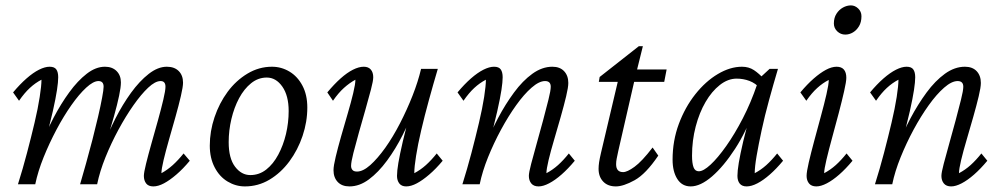

<svg xmlns="http://www.w3.org/2000/svg" viewBox="-20 -666 3628 694"><path d="M534.2 7.8Q516.6 7.8 508.3 -2.9Q500 -13.7 500 -30.3Q500 -42 507.8 -73.7Q515.6 -105.5 527.3 -147Q539.1 -188.5 550.8 -230.5Q562.5 -272.5 570.3 -305.7Q578.1 -338.9 578.1 -352.5Q578.1 -373 560.5 -373Q541 -373 515.6 -349.1Q490.2 -325.2 462.4 -285.6Q434.6 -246.1 408.2 -197.3Q381.8 -148.4 361.3 -97.7Q340.8 -46.9 331.1 0H269.5Q279.3 -33.2 291 -75.2Q302.7 -117.2 314 -160.6Q325.2 -204.1 334.5 -244.1Q343.8 -284.2 349.1 -313Q354.5 -341.8 354.5 -352.5Q354.5 -373 335.9 -373Q317.4 -373 291.5 -349.1Q265.6 -325.2 237.8 -285.6Q210 -246.1 184.1 -197.3Q158.2 -148.4 137.7 -97.7Q117.2 -46.9 107.4 0H44.9Q62.5 -55.7 77.6 -113.3Q92.8 -170.9 105 -222.7Q117.2 -274.4 123.5 -315.4Q129.9 -356.4 129.9 -377.9Q107.4 -366.2 87.9 -348.1Q68.4 -330.1 48.8 -301.8L27.3 -332Q51.8 -361.3 75.7 -382.3Q99.6 -403.3 121.1 -414.1Q142.6 -424.8 159.2 -424.8Q176.8 -424.8 183.6 -415Q190.4 -405.3 190.4 -386.7Q190.4 -370.1 186 -340.8Q181.6 -311.5 170.9 -263.7Q160.2 -215.8 139.6 -141.6H129.9Q147.5 -190.4 173.8 -240.7Q200.2 -291 230.5 -332.5Q260.7 -374 293.5 -399.4Q326.2 -424.8 359.4 -424.8Q385.7 -424.8 401.4 -409.2Q417 -393.6 417 -368.2Q417 -350.6 410.6 -320.3Q404.3 -290 392.1 -246.1Q379.9 -202.1 360.4 -141.6H355.5Q372.1 -188.5 397.5 -238.3Q422.9 -288.1 453.6 -330.6Q484.4 -373 517.6 -398.9Q550.8 -424.8 583 -424.8Q610.4 -424.8 626 -409.2Q641.6 -393.6 641.6 -367.2Q641.6 -352.5 633.8 -318.8Q626 -285.2 614.3 -243.7Q602.5 -202.1 590.8 -161.1Q579.1 -120.1 571.3 -87.4Q563.5 -54.7 563.5 -40Q585 -51.8 604.5 -69.3Q624 -86.9 643.6 -111.3L666 -85Q641.6 -55.7 617.7 -35.2Q593.8 -14.6 572.8 -3.4Q551.8 7.8 534.2 7.8Z M865.2 7.8Q832 7.8 802.7 -9.8Q773.4 -27.3 755.9 -61Q738.3 -94.7 738.3 -139.6Q738.3 -191.4 755.4 -242.2Q772.5 -293 802.7 -334Q833 -375 874.5 -399.9Q916 -424.8 962.9 -424.8Q997.1 -424.8 1026.4 -407.2Q1055.7 -389.6 1073.2 -356.4Q1090.8 -323.2 1090.8 -277.3Q1090.8 -225.6 1073.7 -174.8Q1056.6 -124 1025.9 -82.5Q995.1 -41 954.1 -16.6Q913.1 7.8 865.2 7.8ZM884.8 -33.2Q917 -33.2 942.4 -53.2Q967.8 -73.2 985.8 -106.9Q1003.9 -140.6 1013.7 -181.6Q1023.4 -222.7 1023.4 -264.6Q1023.4 -320.3 1000.5 -353Q977.5 -385.7 944.3 -385.7Q913.1 -385.7 887.7 -365.2Q862.3 -344.7 844.2 -311Q826.2 -277.3 816.4 -235.8Q806.6 -194.3 806.6 -152.3Q806.6 -93.8 829.6 -63.5Q852.5 -33.2 884.8 -33.2Z M1294.9 -424.8Q1311.5 -424.8 1320.3 -414.6Q1329.1 -404.3 1329.1 -386.7Q1329.1 -374 1320.8 -342.3Q1312.5 -310.5 1300.8 -269.5Q1289.1 -228.5 1277.3 -187Q1265.6 -145.5 1257.3 -112.8Q1249 -80.1 1249 -66.4Q1249 -57.6 1253.9 -51.8Q1258.8 -45.9 1270.5 -45.9Q1292 -45.9 1318.4 -69.3Q1344.7 -92.8 1372.6 -131.8Q1400.4 -170.9 1425.8 -220.2Q1451.2 -269.5 1471.2 -320.3Q1491.2 -371.1 1502 -417H1562.5Q1545.9 -361.3 1530.3 -304.2Q1514.6 -247.1 1502.4 -194.8Q1490.2 -142.6 1483.9 -102.5Q1477.5 -62.5 1477.5 -40Q1500 -51.8 1519.5 -69.3Q1539.1 -86.9 1558.6 -111.3L1580.1 -85Q1555.7 -55.7 1531.7 -35.2Q1507.8 -14.6 1486.8 -3.4Q1465.8 7.8 1448.2 7.8Q1431.6 7.8 1423.3 -2.9Q1415 -13.7 1415 -30.3Q1415 -47.9 1419.9 -77.1Q1424.8 -106.4 1436 -154.8Q1447.3 -203.1 1467.8 -277.3H1478.5Q1460.9 -228.5 1435.5 -178.2Q1410.2 -127.9 1378.9 -85.4Q1347.7 -43 1313.5 -17.6Q1279.3 7.8 1243.2 7.8Q1215.8 7.8 1200.7 -8.3Q1185.5 -24.4 1185.5 -50.8Q1185.5 -66.4 1193.4 -99.1Q1201.2 -131.8 1212.9 -172.9Q1224.6 -213.9 1236.8 -255.4Q1249 -296.9 1256.8 -329.6Q1264.6 -362.3 1264.6 -377.9Q1243.2 -366.2 1223.1 -348.1Q1203.1 -330.1 1183.6 -301.8L1163.1 -332Q1187.5 -361.3 1210.9 -382.3Q1234.4 -403.3 1255.9 -414.1Q1277.3 -424.8 1294.9 -424.8Z M1926.8 7.8Q1909.2 7.8 1900.4 -2.9Q1891.6 -13.7 1891.6 -30.3Q1891.6 -42 1899.9 -73.7Q1908.2 -105.5 1919.9 -147Q1931.6 -188.5 1942.9 -230.5Q1954.1 -272.5 1962.4 -305.7Q1970.7 -338.9 1970.7 -352.5Q1970.7 -373 1950.2 -373Q1928.7 -373 1901.4 -349.1Q1874 -325.2 1845.7 -285.6Q1817.4 -246.1 1791 -197.3Q1764.6 -148.4 1744.1 -97.7Q1723.6 -46.9 1713.9 0H1651.4Q1668.9 -55.7 1684.1 -113.3Q1699.2 -170.9 1711.4 -222.7Q1723.6 -274.4 1730 -315.4Q1736.3 -356.4 1736.3 -377.9Q1713.9 -366.2 1694.3 -348.1Q1674.8 -330.1 1655.3 -301.8L1633.8 -332Q1658.2 -361.3 1682.1 -382.3Q1706.1 -403.3 1727.5 -414.1Q1749 -424.8 1765.6 -424.8Q1783.2 -424.8 1790 -415Q1796.9 -405.3 1796.9 -386.7Q1796.9 -370.1 1792.5 -340.8Q1788.1 -311.5 1777.3 -263.7Q1766.6 -215.8 1746.1 -141.6H1736.3Q1753.9 -189.5 1780.3 -239.3Q1806.6 -289.1 1837.9 -331.5Q1869.1 -374 1904.3 -399.4Q1939.5 -424.8 1976.6 -424.8Q2003.9 -424.8 2019 -408.7Q2034.2 -392.6 2034.2 -366.2Q2034.2 -350.6 2026.4 -317.9Q2018.6 -285.2 2006.8 -243.7Q1995.1 -202.1 1982.9 -161.1Q1970.7 -120.1 1962.9 -87.4Q1955.1 -54.7 1955.1 -40Q1977.5 -51.8 1997.1 -69.3Q2016.6 -86.9 2036.1 -111.3L2057.6 -85Q2033.2 -55.7 2009.8 -35.2Q1986.3 -14.6 1964.8 -3.4Q1943.4 7.8 1926.8 7.8Z M2359.4 -103.5Q2314.5 -37.1 2273.9 -14.6Q2233.4 7.8 2206.1 7.8Q2176.8 7.8 2160.2 -9.8Q2143.6 -27.3 2143.6 -55.7Q2143.6 -66.4 2145.5 -79.6Q2147.5 -92.8 2152.3 -113.3L2212.9 -370.1H2144.5L2147.5 -387.7L2289.1 -499H2303.7L2277.3 -392.6L2214.8 -120.1Q2210.9 -102.5 2209 -92.3Q2207 -82 2207 -72.3Q2207 -43.9 2232.4 -43.9Q2247.1 -43.9 2273.4 -63Q2299.8 -82 2338.9 -132.8ZM2243.2 -370.1 2253.9 -415H2389.6L2380.9 -370.1Z M2476.6 7.8Q2445.3 7.8 2428.2 -19Q2411.1 -45.9 2411.1 -88.9Q2411.1 -157.2 2433.6 -217.8Q2456.1 -278.3 2493.2 -325.2Q2530.3 -372.1 2574.7 -398.4Q2619.1 -424.8 2662.1 -424.8Q2686.5 -424.8 2705.1 -412.6Q2723.6 -400.4 2743.2 -378.9L2727.5 -346.7Q2710.9 -365.2 2689 -373.5Q2667 -381.8 2642.6 -381.8Q2611.3 -381.8 2582 -358.9Q2552.7 -335.9 2530.3 -297.4Q2507.8 -258.8 2494.6 -208.5Q2481.4 -158.2 2481.4 -103.5Q2481.4 -76.2 2486.8 -61.5Q2492.2 -46.9 2505.9 -46.9Q2522.5 -46.9 2548.3 -70.8Q2574.2 -94.7 2605 -138.2Q2635.7 -181.6 2665 -238.3Q2694.3 -294.9 2716.8 -361.3L2724.6 -382.8L2761.7 -417H2792Q2775.4 -361.3 2759.8 -304.2Q2744.1 -247.1 2732.9 -194.8Q2721.7 -142.6 2714.8 -102.5Q2708 -62.5 2708 -40Q2730.5 -51.8 2750 -69.3Q2769.5 -86.9 2789.1 -111.3L2810.5 -85Q2786.1 -55.7 2762.7 -35.2Q2739.3 -14.6 2717.8 -3.4Q2696.3 7.8 2678.7 7.8Q2662.1 7.8 2653.8 -2.4Q2645.5 -12.7 2645.5 -30.3Q2645.5 -47.9 2650.4 -77.6Q2655.3 -107.4 2666.5 -155.3Q2677.7 -203.1 2699.2 -277.3H2709Q2678.7 -192.4 2637.2 -128.4Q2595.7 -64.5 2553.7 -28.3Q2511.7 7.8 2476.6 7.8Z M2930.7 7.8Q2913.1 7.8 2904.3 -2.9Q2895.5 -13.7 2895.5 -30.3Q2895.5 -44.9 2903.3 -78.6Q2911.1 -112.3 2922.9 -156.2Q2934.6 -200.2 2946.8 -244.6Q2959 -289.1 2967.3 -325.2Q2975.6 -361.3 2975.6 -377Q2954.1 -366.2 2934.1 -348.1Q2914.1 -330.1 2894.5 -301.8L2873 -332Q2897.5 -361.3 2920.9 -381.8Q2944.3 -402.3 2965.3 -413.6Q2986.3 -424.8 3003.9 -424.8Q3021.5 -424.8 3030.3 -414.6Q3039.1 -404.3 3039.1 -384.8Q3039.1 -371.1 3031.2 -336.4Q3023.4 -301.8 3011.7 -257.3Q3000 -212.9 2987.8 -168.5Q2975.6 -124 2967.3 -88.9Q2959 -53.7 2959 -40Q2981.4 -51.8 3001 -69.3Q3020.5 -86.9 3040 -111.3L3061.5 -85Q3037.1 -55.7 3013.7 -35.2Q2990.2 -14.6 2968.8 -3.4Q2947.3 7.8 2930.7 7.8ZM3035.2 -541Q3018.6 -541 3006.3 -552.7Q2994.1 -564.5 2994.1 -581.1Q2994.1 -601.6 3003.4 -616.2Q3012.7 -630.9 3026.9 -638.7Q3041 -646.5 3055.7 -646.5Q3070.3 -646.5 3082 -635.3Q3093.8 -624 3093.8 -607.4Q3093.8 -585.9 3085 -571.3Q3076.2 -556.6 3063 -548.8Q3049.8 -541 3035.2 -541Z M3418 7.8Q3400.4 7.8 3391.6 -2.9Q3382.8 -13.7 3382.8 -30.3Q3382.8 -42 3391.1 -73.7Q3399.4 -105.5 3411.1 -147Q3422.9 -188.5 3434.1 -230.5Q3445.3 -272.5 3453.6 -305.7Q3461.9 -338.9 3461.9 -352.5Q3461.9 -373 3441.4 -373Q3419.9 -373 3392.6 -349.1Q3365.2 -325.2 3336.9 -285.6Q3308.6 -246.1 3282.2 -197.3Q3255.9 -148.4 3235.4 -97.7Q3214.8 -46.9 3205.1 0H3142.6Q3160.2 -55.7 3175.3 -113.3Q3190.4 -170.9 3202.6 -222.7Q3214.8 -274.4 3221.2 -315.4Q3227.5 -356.4 3227.5 -377.9Q3205.1 -366.2 3185.5 -348.1Q3166 -330.1 3146.5 -301.8L3125 -332Q3149.4 -361.3 3173.3 -382.3Q3197.3 -403.3 3218.8 -414.1Q3240.2 -424.8 3256.8 -424.8Q3274.4 -424.8 3281.2 -415Q3288.1 -405.3 3288.1 -386.7Q3288.1 -370.1 3283.7 -340.8Q3279.3 -311.5 3268.6 -263.7Q3257.8 -215.8 3237.3 -141.6H3227.5Q3245.1 -189.5 3271.5 -239.3Q3297.9 -289.1 3329.1 -331.5Q3360.4 -374 3395.5 -399.4Q3430.7 -424.8 3467.8 -424.8Q3495.1 -424.8 3510.3 -408.7Q3525.4 -392.6 3525.4 -366.2Q3525.4 -350.6 3517.6 -317.9Q3509.8 -285.2 3498 -243.7Q3486.3 -202.1 3474.1 -161.1Q3461.9 -120.1 3454.1 -87.4Q3446.3 -54.7 3446.3 -40Q3468.8 -51.8 3488.3 -69.3Q3507.8 -86.9 3527.3 -111.3L3548.8 -85Q3524.4 -55.7 3501 -35.2Q3477.5 -14.6 3456.1 -3.4Q3434.6 7.8 3418 7.8Z"/></svg>

Font: Crimson Pro ExtraLight Light
Style: Italic
Weight: 300
Italic angle: -12°
Version: Version 1.002